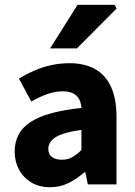

<svg xmlns="http://www.w3.org/2000/svg" viewBox="-20 -773 567 805"><path d="M189.8 12Q144.5 12 111.2 -8Q78 -27.9 59.7 -61.8Q41.5 -95.7 41.5 -137.6Q41.5 -217.8 107.9 -261.4Q174.4 -305 321.4 -320.5Q319.9 -341.6 311.7 -357.2Q303.4 -372.9 286.5 -381.5Q269.5 -390.1 242.6 -390.1Q211.7 -390.1 179.7 -379Q147.7 -368 111.4 -347.4L59.3 -443.4Q90.8 -462.6 125 -477.4Q159.2 -492.2 195.8 -500.1Q232.4 -508 271.4 -508Q334.6 -508 378.5 -483.5Q422.3 -459 445.3 -409.3Q468.4 -359.6 468.4 -283.3V0H348.2L337.9 -50.6H333.9Q302.2 -23.2 267.1 -5.6Q232.1 12 189.8 12ZM239.2 -103.3Q264.2 -103.3 283.2 -114.1Q302.3 -124.9 321.4 -144.3V-228.2Q269 -221.3 238.7 -210Q208.4 -198.6 195.5 -183.2Q182.6 -167.8 182.6 -149Q182.6 -125.8 198.2 -114.5Q213.7 -103.3 239.2 -103.3ZM190 -570 305.3 -753H460.3L468.9 -737.4L302.4 -570Z"/></svg>

Font: Source Sans 3
Style: Regular
Weight: 200
Designer: Paul D. Hunt
Foundry: Adobe
Version: Version 3.046;hotconv 1.0.118;makeotfexe 2.5.65603